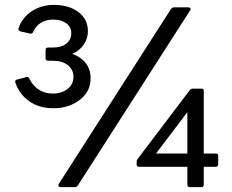

<svg xmlns="http://www.w3.org/2000/svg" viewBox="-20 -764 946 784"><path d="M43 -426Q42 -428 42 -431Q42 -437 49 -439L86 -449Q87 -450 90 -450Q97 -450 100 -443Q112 -416 137 -399Q162 -382 195 -382Q232 -382 256 -401Q280 -420 280 -450Q280 -479 257.5 -497.5Q235 -516 196 -516H177Q166 -516 166 -527V-560Q166 -570 177 -570H196Q231 -570 251 -586Q271 -602 271 -628Q271 -654 250.5 -669Q230 -684 197 -684Q168 -684 147 -671Q126 -658 116 -634Q112 -625 102 -627L63 -636Q53 -639 56 -649Q70 -692 109.5 -718Q149 -744 200 -744Q262 -744 300.5 -714.5Q339 -685 339 -637Q339 -607 322 -582Q305 -557 275 -544Q310 -532 330 -506.5Q350 -481 350 -444Q350 -390 305.5 -356Q261 -322 198 -322Q140 -322 99.5 -350.5Q59 -379 43 -426ZM227 0Q221 0 219 -4Q217 -8 220 -13L678 -727Q684 -734 691 -734H749Q755 -734 757.5 -730Q760 -726 756 -721L298 -7Q294 0 286 0ZM755 0Q745 0 745 -10V-83H547Q538 -83 538 -92V-103Q538 -110 542 -115L755 -396Q760 -402 767 -402H803Q812 -402 812 -393V-137H861Q871 -137 871 -128V-92Q871 -88 868 -85.5Q865 -83 861 -83H812V-10Q812 0 803 0ZM617 -137H745V-306Z"/></svg>

Font: LINE Seed Sans TH App
Style: Regular
Weight: 400
Designer: Dalton Maag Ltd | Thai characters by Cadson Demak Co.,Ltd.
Foundry: Dalton Maag Ltd
Version: Version 1.003